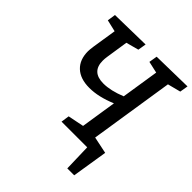

<svg xmlns="http://www.w3.org/2000/svg" viewBox="-235 -851 1179 1179"><g transform="rotate(45 355.0 -261.0)"><path d="M701 -646 616 -624 531 -77 641 -54 604 178H544L539 0H316L324 -54L428 -75L464 -307Q369 -267 290 -267Q211 -267 168 -307.5Q125 -348 125 -421Q125 -433 129 -463L154 -623L77 -641L85 -695L346 -700L337 -646L255 -624L233 -480Q230 -461 230 -444Q230 -347 332 -347Q395 -347 476 -380L514 -624L438 -641L447 -695L710 -700Z"/></g></svg>

Font: Bitter Pro Medium
Style: Italic
Weight: 500
Italic angle: -9°
Designer: Sol Matas, and Bitter project Authors
Foundry: Sol Matas
Version: Version 1.010